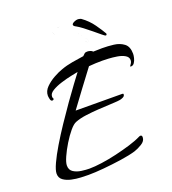

<svg xmlns="http://www.w3.org/2000/svg" viewBox="-129 -773 802 894"><g transform="rotate(-20 272.5 -326.0)"><path d="M157 23Q143 23 120 22Q97 21 74 16Q51 11 35 -0.5Q19 -12 19 -33Q19 -50 34 -82.5Q49 -115 73.5 -156Q98 -197 127.5 -241Q157 -285 185.5 -325.5Q214 -366 237.5 -397.5Q261 -429 273 -445Q263 -443 238.5 -438Q214 -433 187 -424.5Q160 -416 141 -404.5Q122 -393 122 -378Q122 -373 123 -371Q125 -369 125 -367Q125 -360 117 -360Q110 -360 107.5 -371.5Q105 -383 105 -388Q105 -411 123.5 -429.5Q142 -448 166.5 -461.5Q191 -475 209 -481Q236 -491 265.5 -496Q295 -501 323 -505Q329 -511 333.5 -515Q338 -519 347 -519Q354 -519 362 -516.5Q370 -514 374 -509Q385 -509 396.5 -509.5Q408 -510 418 -510Q446 -510 475 -506.5Q504 -503 524.5 -487.5Q545 -472 545 -436Q545 -428 542 -415.5Q539 -403 532.5 -393.5Q526 -384 516 -384Q512 -384 512 -385Q512 -387 518 -395Q524 -403 524 -413Q524 -428 508.5 -437Q493 -446 471 -449.5Q449 -453 429 -454Q409 -455 399 -455Q365 -455 332 -452Q299 -409 267 -365.5Q235 -322 203 -279Q261 -279 318.5 -278.5Q376 -278 434 -278Q439 -278 439 -274Q439 -265 429.5 -260.5Q420 -256 413 -255Q400 -253 386.5 -252.5Q373 -252 359 -251Q334 -250 303 -248Q272 -246 241.5 -242Q211 -238 188 -229Q174 -224 155.5 -202Q137 -180 119 -150.5Q101 -121 89 -94Q77 -67 77 -52Q77 -30 93.5 -19.5Q110 -9 132.5 -6Q155 -3 171 -3Q197 -3 233 -8Q269 -13 307.5 -22Q346 -31 380.5 -41.5Q415 -52 439 -64Q443 -66 446 -66Q454 -66 454 -56Q454 -37 433 -24.5Q412 -12 396 -7Q366 2 321.5 8.5Q277 15 233 19Q189 23 157 23ZM453 -560Q451 -560 437.5 -571Q424 -582 405.5 -597.5Q387 -613 369 -626.5Q351 -640 340 -646Q327 -652 327 -659Q328 -666 341.5 -671.5Q355 -677 365 -674Q367 -674 369.5 -673Q372 -672 374 -671Q406 -648 427.5 -617.5Q449 -587 459 -569Q459 -568 459.5 -568Q460 -568 460 -567Q460 -558 453 -560ZM371 -567Q371 -566 371 -566Q371 -565 371 -565Q371 -564 370 -564Q370 -563 370 -563Q370 -563 370 -562Q369 -562 369 -562Q369 -561 368 -561Q368 -561 368 -561Q367 -560 367 -560Q367 -560 366 -560Q366 -560 365.5 -560Q365 -560 365 -560H366H367L368 -561L369 -562H370V-563V-564L371 -565V-566V-567V-568Q371 -568 370.5 -568Q370 -568 370 -568Q370 -568 370 -568Q370 -568 370 -568Q370 -568 370 -569Q370 -569 370 -569Q370 -569 370 -569L369 -571L368 -572L367 -574L366 -575L365 -577L364 -579L363 -580L362 -582L360 -584L359 -585L358 -587L356 -589L355 -591L353 -593L352 -595L350 -597L349 -598L347 -600L345 -602L344 -604L342 -606L340 -608L338 -610L337 -613L335 -615L333 -617L331 -619L329 -621L327 -623L325 -625L323 -627L321 -629L318 -631L316 -633L314 -635L312 -637L310 -639L307 -641L305 -643L303 -645L301 -647L298 -649L296 -651L293 -653L291 -655L289 -657L286 -659L284 -661L281 -662L279 -664L276 -666L273 -668Q273 -668 273 -668Q273 -668 272 -668Q272 -668 271 -669Q271 -669 270 -669Q269 -670 269 -669V-670H268H267L266 -671H265H264H261H258Q260 -672 261 -671.5Q262 -671 261 -671Q262 -671 264 -671Q265 -671 265 -671Q265 -671 266 -671Q266 -671 266 -671Q267 -671 267 -670Q267 -670 268 -670Q268 -670 269 -670Q269 -670 269 -669Q269 -670 270 -669H271L272 -668H273Q275 -667 276 -666Q278 -665 279 -664Q280 -663 281 -662Q282 -661 284 -661Q285 -660 286 -659Q287 -658 289 -657Q290 -656 291 -655Q292 -654 293 -653Q295 -652 296 -651Q297 -650 298 -649Q299 -648 301 -647Q302 -646 303 -645Q304 -644 305 -643Q306 -642 307 -641Q309 -640 310 -639Q311 -638 312 -637Q313 -636 314 -635Q315 -634 316 -633Q317 -632 318 -631Q319 -630 321 -629Q322 -628 323 -627Q324 -626 325 -625Q326 -624 327 -623Q328 -622 329 -621Q330 -620 331 -619Q332 -618 333 -617Q334 -616 335 -615Q336 -614 337 -613Q338 -611 338 -610Q339 -610 340 -608Q341 -607 342 -606Q343 -605 344 -604Q345 -603 345 -602Q346 -601 347 -600Q348 -599 349 -598Q350 -598 350 -597Q351 -596 352 -595Q353 -594 353 -593Q354 -592 355 -591Q356 -590 356 -589Q357 -588 358 -587Q358 -586 359 -585Q360 -584 360 -584Q361 -583 362 -582Q362 -581 363 -580Q363 -579 364 -579Q364 -578 365 -577Q365 -576 366 -575Q367 -575 367 -574Q367 -573 368 -572Q369 -571 369 -570.5Q369 -570 369 -571Q369 -570 370 -569V-568Q370 -568 370.5 -568Q371 -568 371 -568Q371 -568 371 -568Q371 -568 371 -568Q371 -568 371 -567Q371 -568 371 -567Q371 -567 371 -567ZM364 -560Q364 -560 363 -560Q363 -560 363 -560Q363 -561 362 -561Q362 -561 361 -561Q361 -562 360 -562Q360 -562 359 -562Q359 -563 358 -563Q358 -564 357 -564Q356 -565 355 -565Q355 -566 354 -566Q353 -567 352 -567Q351 -568 350 -569Q349 -569 348 -570Q347 -571 346 -571Q345 -572 344 -573Q343 -573 342 -574Q341 -575 340 -576Q339 -577 338 -578Q336 -579 335 -579Q334 -580 333 -581Q331 -582 329 -584Q326 -586 326 -586L322 -588L320 -590L317 -592L314 -594L311 -596L309 -598L306 -600L303 -602L300 -604L297 -606L294 -608L291 -610L288 -612L286 -614L283 -616L280 -618L277 -620L274 -622L272 -623L269 -625L266 -627L264 -628L261 -630L259 -632L256 -633L254 -634L252 -636L250 -637L248 -638L246 -639L244 -640L242 -641L240 -642Q237 -643 235 -645Q233 -646 232 -647Q231 -647 230 -649Q229 -649 229 -650Q228 -651 227.5 -652Q227 -653 228 -652Q227 -653 227 -655Q227 -657 228 -657Q228 -658 228 -659Q229 -660 230 -660Q230 -661 231 -662Q232 -663 233 -663Q234 -664 235 -665Q236 -666 238 -666Q239 -667 240 -667Q242 -668 243 -669Q244 -669 246 -670Q248 -670 249 -670Q250 -671 252 -671Q254 -671 255 -671Q256 -672 258 -671H255H252L249 -670H246L243 -669L240 -667L238 -666L235 -665L233 -663L231 -662L230 -660L228 -659V-657L227 -655L228 -652L229 -650L230 -649L232 -647L235 -645L240 -642Q240 -642 240 -642Q240 -642 242 -641Q242 -641 244 -640Q245 -640 246 -639Q246 -639 248 -638Q249 -637 250 -637Q251 -636 252 -636Q253 -635 254 -634Q255 -634 256 -633Q258 -632 259 -632Q260 -631 261 -630Q263 -629 264 -628Q265 -628 266 -627Q268 -626 269 -625Q270 -624 272 -623Q273 -622 274 -622Q276 -621 277 -620Q279 -619 280 -618Q281 -617 283 -616Q284 -615 286 -614Q287 -613 288 -612Q290 -611 291 -610Q293 -609 294 -608Q296 -607 297 -606Q298 -605 300 -604Q302 -603 303 -602Q304 -601 306 -600Q307 -599 309 -598Q310 -597 311 -596Q313 -595 314 -594Q315 -593 317 -592Q319 -591 320 -590Q321 -589 322 -588Q324 -587 326 -586Q326 -586 329 -584L333 -581L335 -579L338 -578L340 -576L342 -574L344 -573L346 -571L348 -570L350 -569L352 -567L354 -566L355 -565L357 -564L358 -563L359 -562H360L361 -561H362L363 -560H364H365Q365 -560 364 -560Z"/></g></svg>

Font: Caramel
Style: Regular
Weight: 400
Designer: Robert E. Leuschke
Foundry: Robert E. Leuschke
Version: Version 1.010